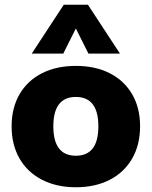

<svg xmlns="http://www.w3.org/2000/svg" viewBox="-20 -782 640 810"><path d="M29 -249Q29 -327 62.5 -384.5Q96 -442 157 -473Q218 -504 300 -504Q382 -504 443 -473Q504 -442 537.5 -384.5Q571 -327 571 -249Q571 -171 537.5 -113Q504 -55 443 -23.5Q382 8 300 8Q219 8 157.5 -23.5Q96 -55 62.5 -113Q29 -171 29 -249ZM395 -249Q395 -373 300 -373Q205 -373 205 -249Q205 -125 300 -125Q395 -125 395 -249ZM247 -556H114L249 -762H351L486 -556H353L300 -662Z"/></svg>

Font: wassup Sans
Style: Black
Weight: 900
Version: Version 2.001